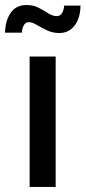

<svg xmlns="http://www.w3.org/2000/svg" viewBox="-59 -739 338 759"><path d="M58.1 0V-515.6H161.1V0ZM175.3 -608.4Q149.4 -608.4 127 -619.1Q104.5 -629.9 86.2 -640.6Q67.9 -651.4 55.2 -651.4Q41.5 -651.4 34.9 -638.7Q28.3 -626 27.3 -609.9H-39.1Q-37.6 -659.2 -16.1 -689.2Q5.4 -719.2 45.9 -719.2Q72.8 -719.2 93.8 -708.3Q114.7 -697.3 132.1 -686.3Q149.4 -675.3 165.5 -675.3Q190.4 -675.3 194.8 -716.8H259.3Q258.3 -666.5 235.6 -637.5Q212.9 -608.4 175.3 -608.4Z"/></svg>

Font: Inter Display Medium
Style: Regular
Weight: 500
Designer: Rasmus Andersson
Foundry: rsms
Version: Version 4.001;git-9221beed3